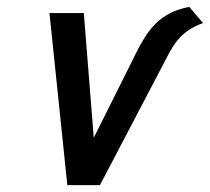

<svg xmlns="http://www.w3.org/2000/svg" viewBox="-20 -538 611 559"><path d="M531 -518Q500 -512 477 -500.5Q454 -489 435.5 -471.5Q417 -454 400.5 -427.5Q384 -401 366 -363L253 -137L224 -500H124L176 1H271L469 -377Q483 -404 497 -421Q511 -438 529 -450Q547 -462 571 -471Z"/></svg>

Font: Advent Pro SemiBold
Style: Italic
Weight: 600
Italic angle: -12°
Version: Version 3.000